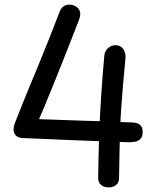

<svg xmlns="http://www.w3.org/2000/svg" viewBox="-20 -799 701 837"><path d="M544 -179Q537 -179 508.5 -180Q480 -181 438 -182.5Q396 -184 347 -186Q298 -188 248 -190Q198 -192 154.5 -194Q111 -196 81 -197Q58 -198 48.5 -209Q39 -220 39 -234Q39 -241 41 -249.5Q43 -258 46.5 -266.5Q50 -275 53 -283Q57 -294 72 -331.5Q87 -369 109 -422Q131 -475 155.5 -534.5Q180 -594 202 -650Q224 -706 240 -748Q246 -764 257 -771.5Q268 -779 282 -779Q301 -779 315.5 -767.5Q330 -756 330 -737Q330 -734 328.5 -726.5Q327 -719 323 -709Q303 -657 284.5 -610Q266 -563 248 -518Q230 -473 212 -428Q194 -383 174.5 -336.5Q155 -290 133 -240L108 -281Q208 -277 324 -273.5Q440 -270 560 -265Q580 -264 591 -254Q602 -244 602 -224Q602 -205 593.5 -195Q585 -185 572 -182Q559 -179 544 -179ZM454 18Q435 18 421.5 8Q408 -2 408 -23Q409 -112 412 -201.5Q415 -291 421 -381Q427 -471 435 -559Q437 -572 444 -581.5Q451 -591 461.5 -596.5Q472 -602 483 -602Q506 -602 517.5 -585Q529 -568 527 -545Q520 -473 515.5 -419.5Q511 -366 508 -321Q505 -276 503.5 -232.5Q502 -189 501 -139Q500 -89 499 -23Q499 -3 486 7.5Q473 18 454 18Z"/></svg>

Font: Playpen Sans Deva
Style: Regular
Weight: 400
Designer: Pooja Saxena, Gunjan Panchal, Laura Meseguer, Veronika Burian, José Scaglione
Foundry: TypeTogether
Version: Version 2.000